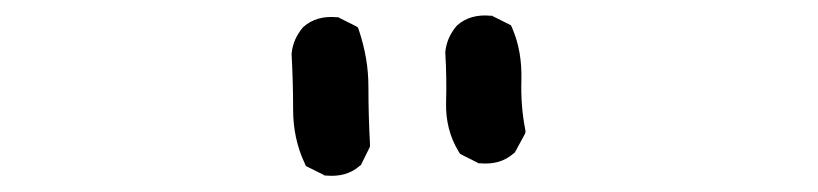

<svg xmlns="http://www.w3.org/2000/svg" viewBox="-20 -852 1040 244"><path d="M391.1 -629.9 371.6 -639.6 368.7 -641.1 367.2 -644.5Q352.5 -675.8 352.5 -712.9Q352.5 -747.6 350.6 -782.7V-783.7V-784.2Q351.1 -789.1 352.3 -793.5Q353.5 -797.9 355.2 -801.8Q356.9 -805.7 359.4 -809.6Q361.8 -813.5 364.7 -816.9L365.2 -817.4L365.7 -817.9Q382.3 -832.5 408.2 -830.1H410.2L411.6 -829.1L431.2 -819.3L434.6 -817.4L436 -814Q441.9 -796.4 445.1 -778.3Q448.2 -760.3 448.2 -741.2Q448.2 -705.6 450.2 -668.5V-666L449.2 -663.6L439.5 -644L438.5 -642.1L437 -641.1Q420.4 -626.5 394.5 -628.9H392.6ZM586.4 -645.5 566.9 -655.3 564.5 -656.7 563 -659.2Q545.9 -687 546.9 -722.2Q547.4 -737.8 547.1 -753.4Q546.9 -769 545.9 -784.7V-785.6V-786.1Q546.9 -795.4 550.5 -803.7Q554.2 -812 560.1 -818.8L560.5 -819.3L561 -819.8Q577.6 -834.5 603.5 -832H605.5L606.9 -831.1L626.5 -821.3L629.4 -819.8L630.9 -816.4Q643.6 -787.1 642.6 -750.5Q642.1 -733.9 643.3 -718.3Q644.5 -702.6 647.5 -687.5L647.9 -684.1L646.5 -680.7L634.8 -659.2L633.8 -657.7L632.3 -656.7Q615.7 -642.1 589.8 -644.5H587.9Z"/></svg>

Font: NaikaiFont
Style: Bold
Weight: 700
Version: Version 1.89